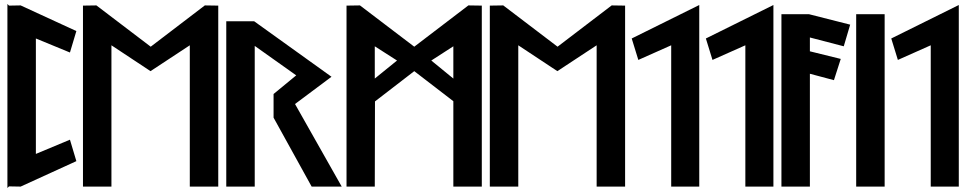

<svg xmlns="http://www.w3.org/2000/svg" viewBox="-20 -931 4827 958"><path d="M25 -1 83 0 361 -127 329 -234 159 -163V-739L329 -669L361 -776L83 -904L25 -903L17 -911V7Z M927 0H1069V-903L1002 -904L732 -698L461 -904L394 -903V0H536V-705L731 -576L927 -705Z M1452 -412 1634 -548 1248 -825H1109V0H1251V-702L1458 -555L1345 -462V-344L1535 0H1685Z M1850 -539V-700L1961 -629ZM2132 -629 2242 -700V-539ZM2384 0V-903L2317 -904L2047 -698L1776 -904L1709 -903V0H1850L1851 -425L2047 -576L2242 -426V0Z M2957 0H3099V-903L3032 -904L2762 -698L2491 -904L2424 -903V0H2566V-705L2761 -576L2957 -705Z M3469 -906 3132 -739 3165 -632 3329 -705V0H3469Z M3839 -906 3502 -739 3535 -632 3699 -705V0H3839Z M3879 0H4021V-563L4141 -531L4175 -637L4021 -675V-744L4190 -700L4222 -808L4017 -860H3879Z M4394 0V-860H4252V0Z M4764 -906 4427 -739 4460 -632 4624 -705V0H4764Z"/></svg>

Font: Ny Stormning
Style: Hf
Weight: 700
Designer: Robert Jablonski, Mew Too
Foundry: Cannot Into Space Fonts
Version: Version 0.90